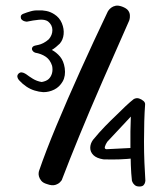

<svg xmlns="http://www.w3.org/2000/svg" viewBox="-20 -679 593 700"><path d="M151 -8Q137 -12 130.5 -20Q124 -28 122 -36Q120 -44 121 -49.5Q122 -55 122 -55Q147 -128 186 -221.5Q225 -315 273 -421.5Q321 -528 373 -637Q373 -637 376 -641.5Q379 -646 385.5 -651Q392 -656 401.5 -658Q411 -660 425 -655Q441 -649 447 -641Q453 -633 453.5 -624Q454 -615 452.5 -609.5Q451 -604 451 -604Q400 -489 353.5 -382.5Q307 -276 269.5 -184.5Q232 -93 205 -22Q205 -22 199.5 -15.5Q194 -9 182 -5Q170 -1 151 -8ZM138 -343Q122 -344 106 -349Q90 -354 76 -363.5Q62 -373 51 -385Q51 -385 48 -388.5Q45 -392 43.5 -398Q42 -404 47 -410Q53 -416 59.5 -415Q66 -414 71 -411Q76 -408 76 -408Q85 -401 99.5 -392Q114 -383 132 -380Q149 -383 157.5 -391Q166 -399 169.5 -411.5Q173 -424 170 -439Q163 -461 147 -472Q131 -483 108 -487Q102 -489 98.5 -494.5Q95 -500 97.5 -505.5Q100 -511 109 -513Q113 -514 120.5 -515.5Q128 -517 138 -522Q148 -527 158 -536Q171 -551 171 -569.5Q171 -588 155 -601Q143 -609 122 -607Q101 -605 78 -600Q78 -600 74 -600.5Q70 -601 65.5 -603Q61 -605 57 -610Q55 -617 56 -620.5Q57 -624 60 -626Q63 -628 63 -628Q78 -634 92.5 -638Q107 -642 121 -641Q134 -642 149 -639Q164 -636 178 -627Q197 -615 205.5 -594.5Q214 -574 212 -554Q210 -534 198 -520Q192 -514 184 -507.5Q176 -501 169 -497Q186 -488 199 -472.5Q212 -457 216 -431Q220 -402 208.5 -382Q197 -362 178 -352.5Q159 -343 138 -343ZM488 1Q477 1 471 -4.5Q465 -10 463 -15Q461 -20 461 -20Q458 -47 457 -77Q456 -107 455.5 -138.5Q455 -170 455.5 -199.5Q456 -229 457 -254L371 -162Q365 -153 362.5 -144.5Q360 -136 368 -135L467 -140L470 -102Q443 -99 416 -98Q389 -97 357 -98Q332 -102 320.5 -113.5Q309 -125 309 -140Q309 -155 319 -169Q342 -197 363.5 -219Q385 -241 402 -257Q421 -276 438 -292Q455 -308 468 -318Q478 -323 487 -320Q496 -317 503 -311Q510 -305 509 -297Q507 -271 506 -236.5Q505 -202 505 -163Q505 -124 506.5 -87Q508 -50 510 -20Q510 -20 509 -14.5Q508 -9 503.5 -4Q499 1 488 1Z"/></svg>

Font: Sour Gummy
Style: Regular
Weight: 400
Designer: Stefie Justprince
Foundry: Eifetstype
Version: Version 1.000